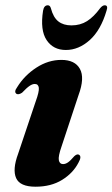

<svg xmlns="http://www.w3.org/2000/svg" viewBox="-20 -695 425 726"><path d="M218.5 -74.5Q227.5 -74.5 237 -81Q246.5 -87.5 261 -104.5Q271.5 -114 278.5 -110Q290 -103.5 277 -80.5Q256.5 -40.5 214.8 -14.8Q173 11 114.5 11Q55.5 11 41 -21.5Q26.5 -54 48.5 -113.5L115 -311.5Q128.5 -348.5 126.8 -363Q125 -377.5 111.5 -377.5Q102.5 -377.5 91.8 -370.2Q81 -363 63.5 -344.5Q51.5 -336.5 43.5 -339.5Q31 -346.5 45 -365.5Q72.5 -410 117.5 -439.2Q162.5 -468.5 212 -468.5Q263.5 -468.5 282.2 -434.5Q301 -400.5 277 -335.5L213 -142Q199.5 -103.5 202.5 -89Q205.5 -74.5 218.5 -74.5ZM250.2 -599Q283.7 -599 309.3 -615.2Q334.8 -631.5 358.6 -664Q367.8 -675 375.8 -675Q389.9 -675 382.8 -654.5Q361.2 -581 319.4 -543.5Q277.5 -506 229.1 -506Q181.1 -506 156.2 -543.5Q131.3 -581 142.8 -654.5Q146.3 -675 160.8 -675Q169.2 -675 172.3 -664Q181.5 -629 200.7 -614Q219.8 -599 250.2 -599Z"/></svg>

Font: Fraunces 72pt
Style: Bold Italic
Weight: 700
Italic angle: -16°
Version: Version 1.000;[b76b70a41]